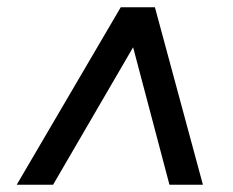

<svg xmlns="http://www.w3.org/2000/svg" viewBox="-20 -648 640 528"><path d="M26 -140 312 -628H406L538 -140H446L327 -590H388L126 -140Z"/></svg>

Font: Mulish ExtraLight
Style: Italic
Weight: 200
Italic angle: -9°
Designer: Vernon Adams
Foundry: Vernon Adams
Version: Version 3.603